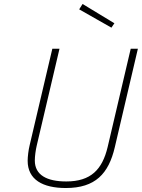

<svg xmlns="http://www.w3.org/2000/svg" viewBox="-20 -937 713 965"><path d="M243 -692 129 -207C123 -183 119 -149 119 -129C119 -34 195 8 311 8C459 8 526 -64 557 -197L673 -692H637L521 -198C494 -85 437 -25 313 -25C216 -25 155 -57 155 -130C155 -151 159 -182 165 -207L279 -692ZM378 -890 540 -798 555 -820 395 -917Z"/></svg>

Font: RazerF5 Thin
Style: Italic
Weight: 250
Foundry: Razer Inc.
Version: Version 2